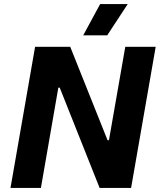

<svg xmlns="http://www.w3.org/2000/svg" viewBox="-20 -932 792 952"><path d="M154 -700H328.2L513.2 -237H520.2L601.2 -700H752L630 0H474L276.2 -497.2H269.2L182.8 0H32ZM511.6 -756.8H392.6L476.6 -912H613.4Z"/></svg>

Font: Fixel Italic Variable Display Thin
Style: Italic
Weight: 100
Italic angle: -10°
Designer: AlfaBravo + MacPaw
Foundry: Kyrylo Tkachov, Marchela Mozhyna, Serhii Makarenko, Maria Weinstein, Zakhar Kryvoshyya
Version: Version 1.210;Glyphs 3.2 (3217)